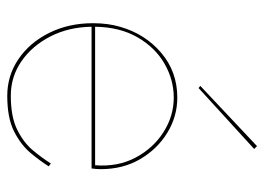

<svg xmlns="http://www.w3.org/2000/svg" viewBox="-122 -614 745 542"><g transform="rotate(90 251.0 -342.5)"><path d="M400 -687 228 -530 222 -535 392 -695ZM449 -107Q434 -83 411.5 -56Q389 -29 351 -9.5Q313 10 250 10Q193 10 146.5 -21.5Q100 -53 72.5 -108Q45 -163 45 -232Q45 -274 55 -308Q75 -379 128.5 -424.5Q182 -470 255 -470Q308 -470 354 -442Q400 -414 428.5 -365.5Q457 -317 457 -254Q457 -248 456.5 -241Q456 -234 455 -228H55Q56 -163 82.5 -111.5Q109 -60 152.5 -30Q196 0 250 0Q309 0 345.5 -18Q382 -36 404 -62.5Q426 -89 441 -113ZM255 -460Q205 -460 159.5 -434Q114 -408 85 -358Q56 -308 55 -238H446Q451 -302 424.5 -352Q398 -402 352.5 -431Q307 -460 255 -460Z"/></g></svg>

Font: Jost* Hairline
Style: Regular
Weight: 100
Version: Version 3.7